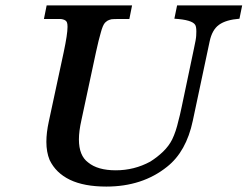

<svg xmlns="http://www.w3.org/2000/svg" viewBox="-20 -677 913 708"><path d="M873 -657 863 -608Q813 -604 787.5 -585.5Q762 -567 753 -524L691 -232Q667 -118 596 -62Q505 11 372 11Q290 11 238 -14Q186 -39 163 -87Q151 -116 151 -154Q151 -188 160 -229L215 -485Q229 -551 229 -578Q229 -589 227 -594Q224 -603 210 -606Q208 -607 197 -607H142L152 -657H467L457 -607H431Q395 -607 391 -606Q383 -604 377 -601Q371 -597 367 -593Q359 -584 352 -558Q344 -531 334 -485L280 -233Q271 -193 271 -163Q271 -103 305 -78Q340 -49 407 -49Q475 -49 534 -81Q561 -98 582 -118.5Q603 -139 615 -163Q629 -192 638 -232Q640 -238 643.5 -253.5Q647 -269 650 -283L695 -497Q703 -533 703.5 -545.5Q704 -558 704 -561Q704 -578 700 -585Q689 -604 623 -608L633 -657Z"/></svg>

Font: New Athena Unicode
Style: Bold Italic
Weight: 700
Designer: J. Rusten 1997; rev. by R. Hancock 2001, 2002, rev. by D. Mastronarde 2002-2021
Foundry: Society for Classical Studies (formerly American Philological Association)
Version: Version 5.008